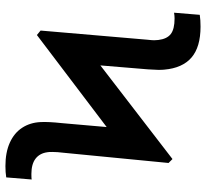

<svg xmlns="http://www.w3.org/2000/svg" viewBox="-46 -711 767 715"><g transform="rotate(90 337.5 -353.5)"><path d="M93.8 -121.1 127.9 -518.6Q129.9 -536.1 129.9 -543.9L128.9 -559.6Q125 -591.8 106.7 -606Q88.4 -620.1 48.8 -620.1Q39.1 -620.1 27.3 -618.2L35.2 -713.9Q54.2 -716.8 79.1 -716.8Q155.3 -716.8 194.3 -683.1Q233.4 -649.4 239.3 -582Q240.2 -575.2 240.2 -559.6Q240.2 -548.8 238.3 -521.5L223.6 -343.8L572.3 -612.3L586.9 -597.7L548.8 -206.1Q545.9 -182.6 545.9 -165Q545.9 -150.4 546.9 -146.5Q550.8 -117.7 571 -102.3Q591.3 -86.9 627.9 -86.9Q643.6 -86.9 648.4 -87.9L640.6 6.8Q621.6 9.8 598.6 9.8Q547.4 9.8 511.2 -6.6Q475.1 -22.9 455.8 -52.5Q436.5 -82 434.6 -121.1Q433.1 -150.4 438.5 -200.2L453.1 -367.2L110.4 -107.4Z"/></g></svg>

Font: Pretendard JP SemiBold
Style: Regular
Weight: 600
Designer: Base glyphs from Inter by Rasmus Andersson; Hangeul glyphs from Noto Sans CJK(Source Han Sans) by Jang Soo-young and Kan
Foundry: Kil Hyung-jin
Version: Version 1.309